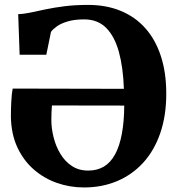

<svg xmlns="http://www.w3.org/2000/svg" viewBox="-20 -772 743 802"><path d="M330.5 11Q272 11 218.2 -7.8Q164.5 -26.5 121.8 -63.5Q79 -100.5 53 -155.5Q27 -210.5 25.5 -283.5Q25.5 -315.5 27.2 -349.2Q29 -383 33 -402L497.5 -401Q494.5 -489.5 476.8 -554.5Q459 -619.5 423.8 -655.2Q388.5 -691 332 -691Q290.5 -691 262.5 -682.5Q234.5 -674 218 -662.2Q201.5 -650.5 193 -639L173.5 -543.5H62L56 -713Q79 -713.5 107.2 -719.5Q135.5 -725.5 170.8 -733Q206 -740.5 250 -746Q294 -751.5 348 -751.5Q424 -751.5 484.5 -726.5Q545 -701.5 587.2 -654Q629.5 -606.5 652 -537.5Q674.5 -468.5 674.5 -380.5Q674.5 -288 649.2 -215.2Q624 -142.5 578 -92.2Q532 -42 469.2 -15.5Q406.5 11 330.5 11ZM348.5 -59.5Q386.5 -59.5 414.5 -76.5Q442.5 -93.5 461 -127.8Q479.5 -162 489 -213Q498.5 -264 499 -331L197 -331.5Q196 -318 195.2 -303.8Q194.5 -289.5 194.5 -271Q194.5 -236 203.8 -198.8Q213 -161.5 232 -129.8Q251 -98 280 -78.8Q309 -59.5 348.5 -59.5Z"/></svg>

Font: Merriweather 36pt ExtraBold
Style: Regular
Weight: 800
Designer: Eben Sorkin
Foundry: Eben Sorkin
Version: Version 2.100